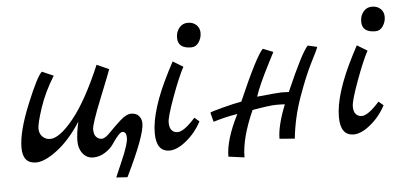

<svg xmlns="http://www.w3.org/2000/svg" viewBox="-46 -619 1704 805"><g transform="rotate(-5 806.5 -216.5)"><path d="M542 -124Q542 -73 460 95L413 92Q413 91 442.5 23.5Q472 -44 472 -70Q472 -96 455 -96Q442 -96 410 -48Q398 -30 374.5 -15Q351 0 324.5 0Q298 0 281 -21Q264 -42 264 -74Q264 -106 275 -155Q228 -82 174.5 -41Q121 0 84 0Q28 0 28 -67Q28 -134 74.5 -247.5Q121 -361 141 -377L189 -356Q148 -290 127 -226Q106 -162 106 -140.5Q106 -119 119.5 -106Q133 -93 151 -93Q191 -93 250.5 -166.5Q310 -240 372 -386L423 -363Q421 -355 377.5 -247Q334 -139 334 -117.5Q334 -96 343.5 -85.5Q353 -75 367 -75Q381 -75 403.5 -98.5Q426 -122 452 -145.5Q478 -169 498.5 -169Q519 -169 530.5 -156.5Q542 -144 542 -124Z M774 -424Q718 -424 718 -469Q718 -494 732 -511Q746 -528 768 -528Q790 -528 804 -515Q818 -502 818 -481Q818 -460 806 -442Q794 -424 774 -424ZM761 -129 781 -112Q757 -66 717.5 -33.5Q678 -1 646 -1Q590 -1 590 -79Q590 -176 670 -332Q688 -366 691 -372L734 -346Q713 -308 682.5 -225Q652 -142 652 -118.5Q652 -95 662 -85Q672 -75 686 -75Q713 -75 761 -129Z M1261 -389 1300 -380Q1299 -373 1271.5 -319.5Q1244 -266 1213 -179.5Q1182 -93 1173 -5L1109 -10Q1109 -65 1144 -152Q1135 -153 1107.5 -153Q1080 -153 1007 -140Q956 -26 956 55L889 46Q889 -25 942 -129Q891 -121 840 -105L830 -144Q830 -147 883.5 -161Q937 -175 963 -179Q1043 -363 1072 -392L1115 -375Q1110 -365 1092 -330Q1047 -243 1031 -194Q1118 -203 1135.5 -203Q1153 -203 1165 -202Q1235 -363 1261 -389Z M1549 -424Q1493 -424 1493 -469Q1493 -494 1507 -511Q1521 -528 1543 -528Q1565 -528 1579 -515Q1593 -502 1593 -481Q1593 -460 1581 -442Q1569 -424 1549 -424ZM1536 -129 1556 -112Q1532 -66 1492.5 -33.5Q1453 -1 1421 -1Q1365 -1 1365 -79Q1365 -176 1445 -332Q1463 -366 1466 -372L1509 -346Q1488 -308 1457.5 -225Q1427 -142 1427 -118.5Q1427 -95 1437 -85Q1447 -75 1461 -75Q1488 -75 1536 -129Z"/></g></svg>

Font: Marck Script
Style: Regular
Weight: 400
Designer: Denis Masharov, Marck Fogel
Foundry: Denis Masharov
Version: Version 1.002